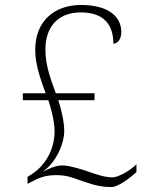

<svg xmlns="http://www.w3.org/2000/svg" viewBox="-20 -743 599 774"><path d="M429 11C458 11 508 -29 530 -49V-81C507 -57 458 -28 433 -28C400 -28 359 -43 334 -52C313 -59 261 -76 234 -76C218 -76 201 -75 155 -52L152 -51C206 -87 239 -164 239 -215C239 -253 226 -306 215 -339H361V-367H205C189 -413 163 -473 163 -543C163 -634 213 -693 306 -693C409 -693 437 -632 437 -567C451 -567 469 -581 469 -614C469 -680 411 -723 307 -723C198 -723 122 -657 122 -542C122 -482 143 -425 164 -367H72V-339H175C187 -302 200 -252 200 -214C200 -127 150 -68 110 -42L91 -30V-2L109 -11C138 -27 164 -37 206 -37C249 -37 273 -27 303 -16C341 -4 373 11 429 11Z"/></svg>

Font: Noto Serif Georgian ExtraLight
Style: Regular
Weight: 200
Designer: Monotype Design Team, Akaki Razmadze
Foundry: Google LLC
Version: Version 2.003